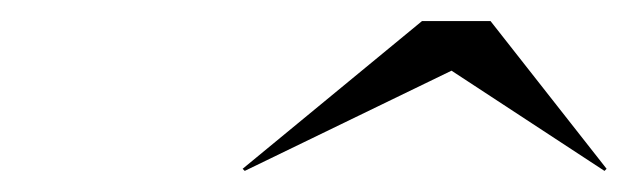

<svg xmlns="http://www.w3.org/2000/svg" viewBox="-20 -790 595 182"><path d="M408 -723 553 -628 555 -630 445 -770H380L210 -630L212 -628Z"/></svg>

Font: Bodoni* 48pt
Style: Italic
Weight: 400
Italic angle: -13°
Version: Version 2.3